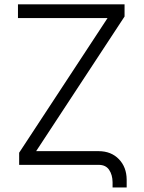

<svg xmlns="http://www.w3.org/2000/svg" viewBox="-20 -747 651 870"><path d="M427.2 0H66.8V-55L467.3 -665.1H61.4V-727.3H544.4V-672.2L143.8 -62.1H427.2Q484 -61.8 518.8 -25.7Q553.6 10.3 554 67.1V102.3H490.1V78.5Q489.7 45.1 474.4 22.5Q459.2 0 427.2 0Z"/></svg>

Font: Inter Light BETA
Style: Regular
Weight: 300
Designer: Rasmus Andersson
Foundry: rsms
Version: Version 3.011;git-f93a4a705